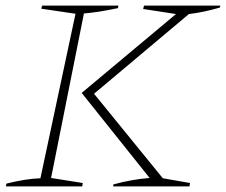

<svg xmlns="http://www.w3.org/2000/svg" viewBox="-20 -664 805 684"><path d="M1 0 3 -10Q35 -18 65.5 -23Q96 -28 124 -29L249 -615L127 -633L130 -644H402L400 -635Q357 -626 329.5 -622Q302 -618 279 -616L162 -30L275 -12L273 0ZM383 0 384 -7Q449 -25 513 -30L271 -333L607 -614L490 -632L493 -644H765L763 -637Q705 -620 653 -614L315 -330L560 -29L657 -12L655 0Z"/></svg>

Font: Piazzolla SC Thin
Style: Italic
Weight: 100
Italic angle: -11.3°
Designer: Juan Pablo del Peral
Foundry: Huerta Tipografica
Version: Version 1.330